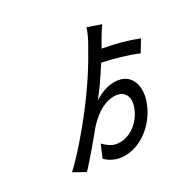

<svg xmlns="http://www.w3.org/2000/svg" viewBox="-184 -1013 1323 1296"><g transform="rotate(-30 478.0 -365.5)"><path d="M923.3 -557.2 871.1 -470.9Q816.1 -494 744.7 -515.1Q673.3 -536.2 608 -549Q524.5 -417.6 460.9 -339.8Q543 -392 616.8 -392Q650.6 -392 677 -381.9Q703.5 -371.8 719.8 -354.4Q736.2 -337 745.6 -313.9Q755 -290.8 756.4 -264.6Q757.8 -238.3 753.2 -210.9Q748.6 -183.6 737.9 -157Q712.4 -90.9 665.3 -38Q618.3 14.9 558.1 44.9Q497.9 74.9 436.4 74.9Q350.1 74.9 292.3 17L332.7 -78.1Q361.2 -49.4 388 -34.6Q414.8 -19.9 450.3 -19.9Q490.1 -19.9 528.4 -37.8Q566.8 -55.8 598.5 -90.2Q630.3 -124.6 648.1 -170.1Q664.4 -213.1 658.9 -244.1Q653.4 -275.2 629.4 -292.6Q605.5 -310 568.5 -310Q467.7 -310 361.5 -197.1Q355.5 -190 318.9 -145.8Q282.3 -101.6 262.1 -77.6Q241.8 -53.6 210.2 -17.6Q178.6 18.5 155.9 41.9L68.2 -7.1Q132.1 -67.1 206 -151.5Q279.8 -235.8 339.8 -313.9Q424.7 -424.4 483.1 -514.4Q541.5 -604.4 602.3 -714.1Q631.7 -771 641.7 -806.1L744.3 -771Q733.3 -756 717.2 -730.5Q701 -704.9 690.7 -687.1Q678.6 -664.4 658.4 -630Q737.6 -615.8 800.1 -598.5Q862.6 -581.3 923.3 -557.2Z"/></g></svg>

Font: Karasuma Gothic
Style: Medium Italic
Weight: 500
Italic angle: 9.39998°
Designer: Rasmus Andersson / Ryoko Nishizuka
Foundry: Genbu
Version: Version 1.00